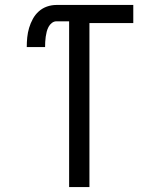

<svg xmlns="http://www.w3.org/2000/svg" viewBox="-20 -755 640 775"><path d="M259 0V-669H208Q198 -669 189.5 -662.5Q181 -656 176 -646.5Q171 -637 168.5 -627Q166 -617 164.5 -606.5Q163 -596 162.5 -585.5Q162 -575 162 -565H88Q88 -585 90 -604.5Q92 -624 97.5 -642.5Q103 -661 112.5 -678.5Q122 -696 136.5 -709Q151 -722 169.5 -728.5Q188 -735 208 -735H518V-662H341V0Z"/></svg>

Font: Iosevka Fixed Extended
Style: Regular
Weight: 400
Width: 7
Monospace: yes
Designer: Belleve Invis
Foundry: Belleve Invis
Version: Version 24.1.1; ttfautohint (v1.8.4)